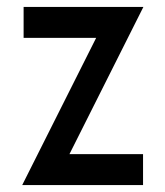

<svg xmlns="http://www.w3.org/2000/svg" viewBox="-20 -533 476 553"><path d="M257 -424H48V-513H393L180 -89H392V0H44Z"/></svg>

Font: Lineal
Style: Regular
Weight: 400
Designer: Created by Frank Adebiaye with contributions from Anton Moglia & Ariel Martín Pérez
Created by Frank ADEBIAYE with FontF
Foundry: Velvetyne Type Foundry
Version: Version 2.000